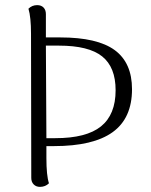

<svg xmlns="http://www.w3.org/2000/svg" viewBox="-20 -719 588 749"><path d="M495 -371Q495 -258 419.5 -203.5Q344 -149 190 -149H161V-103Q161 -34 171 -4Q157 10 136 10Q121 10 111.5 0.5Q102 -9 102 -25L101 -587Q101 -652 91 -685Q105 -699 125 -699Q141 -699 150 -689.5Q159 -680 159 -664V-573H215Q360 -573 427.5 -523.5Q495 -474 495 -371ZM431 -367Q431 -457 378.5 -499Q326 -541 210 -541H159L161 -180H196Q317 -180 374 -226Q431 -272 431 -367Z"/></svg>

Font: Arima Madurai Light
Style: Regular
Weight: 300
Designer: Joana Correia and Natanael Gama
Foundry: NDISCOVER
Version: Version 1.019